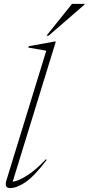

<svg xmlns="http://www.w3.org/2000/svg" viewBox="-20 -955 454 985"><path d="M217.5 -695 125 -711 127.5 -718 260 -742H266.5L45 -22.5Q72.5 -26 117.2 -53.5Q162 -81 215.5 -138L219.5 -134.5Q156 -51 111 -20.5Q66 10 31.5 10Q17.5 10 12 1Q6.5 -8 13 -30ZM218.5 -772 349.5 -935H414V-932L229.5 -772Z"/></svg>

Font: Newsreader Display ExtraLight
Style: Italic
Weight: 275
Italic angle: -17°
Designer: Hugues Gentile
Foundry: Production Type
Version: Version 1.001